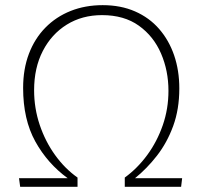

<svg xmlns="http://www.w3.org/2000/svg" viewBox="-20 -714 774 734"><path d="M57.1 0 52.7 -32.7H238.8Q161.6 -88.9 115 -173.1Q68.4 -257.3 68.4 -377.4Q68.4 -450.2 90.6 -508.5Q112.8 -566.9 153.6 -608.4Q194.3 -649.9 250 -672.1Q305.7 -694.3 372.6 -694.3Q441.9 -694.3 496.3 -670.4Q550.8 -646.5 588.4 -603.3Q626 -560.1 645.8 -502.2Q665.5 -444.3 665.5 -376Q665.5 -296.4 642.1 -232.4Q618.7 -168.5 580.1 -118.9Q541.5 -69.3 496.1 -32.7H676.3L672.4 0H457V-35.2Q505.4 -70.3 543 -121.6Q580.6 -172.9 602.3 -235.4Q624 -297.9 624 -366.7Q624 -443.4 595.7 -509.3Q567.4 -575.2 511 -615.7Q454.6 -656.2 370.1 -656.2Q293.9 -656.2 235.4 -619.9Q176.8 -583.5 143.6 -519Q110.4 -454.6 110.4 -369.1Q110.4 -300.3 131.8 -236.6Q153.3 -172.9 190.7 -121.1Q228 -69.3 276.4 -35.2V0Z"/></svg>

Font: Comme Thin
Style: Regular
Weight: 250
Version: Version 1.000;gftools[0.9.27]